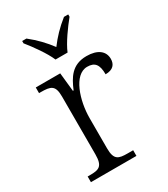

<svg xmlns="http://www.w3.org/2000/svg" viewBox="-189 -852 820 939"><g transform="rotate(-30 220.5 -383.0)"><path d="M190 -606H258C276 -651 323 -715 354 -753V-766H330C286 -731 254 -697 224 -657C194 -697 162 -731 118 -766H94V-753C125 -715 171 -651 190 -606ZM40 0H297V-32H266C215 -32 191 -38 191 -104V-274C191 -372 230 -498 306 -498C348 -498 366 -477 366 -421C409 -421 426 -443 426 -474C426 -517 392 -545 329 -545C246 -545 216 -490 191 -431H187L176 -536H38V-504H47C105 -504 127 -497 127 -433V-107C127 -39 104 -32 52 -32H40Z"/></g></svg>

Font: Noto Serif Telugu Light
Style: Regular
Weight: 300
Designer: Jelle Bosma - Monotype Design Team
Foundry: Monotype Imaging Inc.
Version: Version 2.005